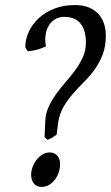

<svg xmlns="http://www.w3.org/2000/svg" viewBox="-20 -718 437 753"><path d="M215.8 -74.2Q215.8 -59.1 210.7 -43.2Q205.6 -27.3 196 -14.4Q186.5 -1.5 173.1 6.8Q159.7 15.1 143.1 15.1Q124.5 15.1 113.3 2Q102.1 -11.2 102.1 -33.2Q102.1 -47.4 107.7 -62.7Q113.3 -78.1 123 -90.8Q132.8 -103.5 146 -111.8Q159.2 -120.1 174.8 -120.1Q193.8 -120.1 204.8 -107.4Q215.8 -94.7 215.8 -74.2ZM395 -579.1Q395 -536.1 382.6 -503.9Q370.1 -471.7 351.1 -445.3Q332 -418.9 309.3 -396.5Q286.6 -374 265.9 -350.1Q245.1 -326.2 229.2 -299.1Q213.4 -272 208 -236.8L202.1 -189.9Q192.9 -183.1 185.5 -178.5Q178.2 -173.8 166 -169.9L154.8 -180.2L157.2 -236.8Q157.7 -269.5 169.9 -296.9Q182.1 -324.2 200 -349.1Q217.8 -374 238.3 -397.2Q258.8 -420.4 276.1 -444.3Q293.5 -468.3 305.2 -494.4Q316.9 -520.5 316.9 -550.8Q316.9 -599.6 295.7 -625.7Q274.4 -651.9 231.9 -651.9Q211.9 -651.9 196.3 -642.6Q180.7 -633.3 171.1 -617.4Q161.6 -601.6 158.7 -580.6Q155.8 -559.6 160.2 -536.1Q149.4 -531.2 140.9 -528.1Q132.3 -524.9 124.3 -522.7Q116.2 -520.5 107.9 -519.3Q99.6 -518.1 88.9 -517.1L79.1 -532.2Q79.1 -563.5 92.8 -593.3Q106.4 -623 131.8 -646.5Q157.2 -669.9 193.1 -684.1Q229 -698.2 273.9 -698.2Q305.2 -698.2 327.9 -689Q350.6 -679.7 365.5 -663.6Q380.4 -647.5 387.7 -625.7Q395 -604 395 -579.1Z"/></svg>

Font: Gentium Plus APac
Style: Italic
Weight: 400
Italic angle: -8°
Designer: J. Victor Gaultney, Annie Olsen, Iska Routamaa, Becca Hirsbrunner
Foundry: SIL International
Version: Version 5.000